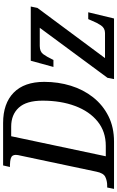

<svg xmlns="http://www.w3.org/2000/svg" viewBox="201 -975 754 1236"><g transform="rotate(-90 578.0 -357.0)"><path d="M-20 0 -11 -44H1Q32 -44 57 -56Q82 -68 91 -114L194 -601Q196 -609 197.5 -617.5Q199 -626 199 -632Q199 -657 179 -663.5Q159 -670 133 -670H121L131 -714H404Q530 -714 599.5 -646Q669 -578 669 -449Q669 -359 644 -278Q619 -197 569.5 -134.5Q520 -72 448.5 -36Q377 0 284 0ZM257 -53Q349 -53 414 -105.5Q479 -158 513.5 -250Q548 -342 548 -460Q548 -564 503 -613Q458 -662 381 -662H319L190 -53ZM687 0 695 -42 1017 -478H900Q864 -478 847.5 -456Q831 -434 812 -394L810 -390H765L805 -536H1154L1145 -493L822 -58H983Q1015 -58 1032.5 -84Q1050 -110 1063 -143L1073 -166H1117L1077 0Z"/></g></svg>

Font: Noto Serif SemiCondensed Medium
Style: Italic
Weight: 500
Width: 4
Italic angle: -12°
Designer: Monotype Design Team
Foundry: Monotype Imaging Inc.
Version: Version 2.013